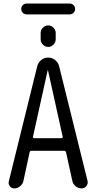

<svg xmlns="http://www.w3.org/2000/svg" viewBox="-20 -1052 540 1072"><path d="M369.1 -971.7H128.9Q116.2 -971.7 107.4 -980.5Q98.6 -989.3 98.6 -1002Q98.6 -1014.6 107.4 -1023.4Q116.2 -1032.2 128.9 -1032.2H369.1Q381.8 -1032.2 390.6 -1023.4Q399.4 -1014.6 399.4 -1002Q399.4 -989.3 390.6 -980.5Q381.8 -971.7 369.1 -971.7ZM207 -868.2Q207 -884.8 219.7 -897.5Q232.4 -910.2 249 -910.2Q265.6 -910.2 278.3 -897.5Q291 -884.8 291 -868.2V-832Q291 -815.4 278.3 -802.7Q265.6 -790 249 -790Q232.4 -790 219.7 -802.7Q207 -815.4 207 -832ZM246.1 -659.2 164.1 -288.1Q163.1 -285.2 165.5 -282.7Q168 -280.3 170.9 -280.3H323.2Q326.2 -280.3 328.6 -282.7Q331.1 -285.2 330.1 -288.1L248 -659.2Q248 -660.2 247.1 -660.2Q246.1 -660.2 246.1 -659.2ZM59.6 0Q43.9 0 34.7 -12.7Q25.4 -25.4 29.3 -40L187.5 -680.7Q192.4 -702.1 209.5 -716.3Q226.6 -730.5 249 -730.5Q271.5 -730.5 288.6 -716.3Q305.7 -702.1 310.5 -680.7L468.8 -42Q472.7 -26.4 462.4 -13.2Q452.1 0 435.5 0Q417 0 402.3 -12.2Q387.7 -24.4 383.8 -42L348.6 -202.1Q346.7 -210 337.9 -210H156.2Q147.5 -210 145.5 -202.1L110.4 -40Q106.4 -23.4 91.8 -11.7Q77.1 0 59.6 0Z"/></svg>

Font: Rounded Mgen+ 1m regular
Style: Regular
Weight: 400
Designer: [Source Han Sans]
Ryoko NISHIZUKA  (kana & ideographs); Paul D. Hunt (Latin, Greek & Cyrillic); Wenlong ZHANG  (bopomofo
Version: Version 1.059.20150602